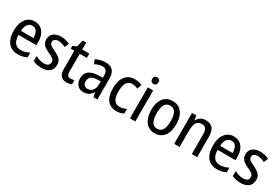

<svg xmlns="http://www.w3.org/2000/svg" viewBox="78 -1814 4220 2894"><g transform="rotate(30 2188.0 -367.0)"><path d="M256.3 -547.9Q319.8 -547.9 363.5 -517.1Q407.2 -486.3 429.9 -431.9Q452.6 -377.4 452.6 -306.2V-249H141.6Q143.1 -159.7 179 -113.5Q214.8 -67.4 282.7 -67.4Q323.2 -67.4 357.7 -76.7Q392.1 -85.9 429.2 -105.5V-25.4Q394.5 -7.3 358.2 1.2Q321.8 9.8 275.4 9.8Q201.7 9.8 150.6 -23.4Q99.6 -56.6 73.5 -118.7Q47.4 -180.7 47.4 -265.6Q47.4 -355.5 72.3 -418.5Q97.2 -481.4 144 -514.6Q190.9 -547.9 256.3 -547.9ZM256.3 -473.6Q206.5 -473.6 177.2 -435.3Q147.9 -397 143.1 -320.3H361.8Q361.3 -364.3 350.1 -398.9Q338.9 -433.6 315.7 -453.6Q292.5 -473.6 256.3 -473.6Z M873 -148.4Q873 -97.2 851.1 -61.8Q829.1 -26.4 787.4 -8.3Q745.6 9.8 686 9.8Q639.2 9.8 602.8 1.2Q566.4 -7.3 537.6 -22V-110.4Q566.4 -92.8 606.2 -80.3Q646 -67.9 685.1 -67.9Q734.4 -67.9 757.8 -87.6Q781.2 -107.4 781.2 -142.1Q781.2 -162.1 771.7 -177.7Q762.2 -193.4 739 -208.5Q715.8 -223.6 674.3 -242.2Q631.8 -262.2 601.1 -283.4Q570.3 -304.7 554 -333.3Q537.6 -361.8 537.6 -404.8Q537.6 -472.2 586.4 -510.3Q635.3 -548.3 715.8 -548.3Q758.3 -548.3 795.4 -538.8Q832.5 -529.3 866.7 -511.7L835.9 -438.5Q807.6 -453.1 777.1 -462.6Q746.6 -472.2 714.8 -472.2Q673.3 -472.2 650.6 -455.3Q627.9 -438.5 627.9 -408.7Q627.9 -387.7 638.2 -373Q648.4 -358.4 672.4 -344.2Q696.3 -330.1 736.8 -311Q778.3 -291 808.8 -270Q839.4 -249 856.2 -220.5Q873 -191.9 873 -148.4Z M1147 -69.3Q1164.1 -69.3 1181.4 -72.5Q1198.7 -75.7 1212.9 -81.5V-7.8Q1195.8 0 1172.4 4.9Q1148.9 9.8 1123 9.8Q1082 9.8 1052 -6.1Q1022 -22 1005.9 -56.6Q989.7 -91.3 989.7 -148.4V-463.4H926.8V-510.3L993.7 -540L1022.5 -659.2H1083.5V-538.6H1207.5V-463.4H1083.5V-153.3Q1083.5 -110.8 1099.4 -90.1Q1115.2 -69.3 1147 -69.3Z M1486.8 -547.9Q1574.2 -547.9 1616.2 -502Q1658.2 -456.1 1658.2 -362.8V0H1589.4L1573.2 -76.7H1570.3Q1551.8 -48.3 1530.8 -29.1Q1509.8 -9.8 1482.4 0Q1455.1 9.8 1417 9.8Q1371.1 9.8 1338.9 -10.3Q1306.6 -30.3 1289.3 -66.4Q1272 -102.5 1272 -150.9Q1272 -232.4 1326.7 -275.6Q1381.3 -318.8 1487.8 -322.8L1565.4 -326.7V-358.4Q1565.4 -419.4 1543.2 -446.3Q1521 -473.1 1477.1 -473.1Q1444.8 -473.1 1413.1 -463.1Q1381.3 -453.1 1348.6 -435.5L1319.8 -504.9Q1355 -524.9 1397.7 -536.4Q1440.4 -547.9 1486.8 -547.9ZM1565.4 -262.7 1504.4 -259.8Q1431.6 -256.3 1399.9 -229.2Q1368.2 -202.1 1368.2 -151.9Q1368.2 -106.9 1389.4 -85.7Q1410.6 -64.5 1446.8 -64.5Q1500 -64.5 1532.7 -102.8Q1565.4 -141.1 1565.4 -211.9Z M1991.7 9.8Q1923.8 9.8 1875.5 -20.5Q1827.1 -50.8 1801.8 -112.1Q1776.4 -173.3 1776.4 -266.1Q1776.4 -358.4 1803 -421.1Q1829.6 -483.9 1879.2 -516.1Q1928.7 -548.3 1997.6 -548.3Q2036.1 -548.3 2068.4 -540.3Q2100.6 -532.2 2125 -519.5L2096.7 -443.4Q2073.7 -454.1 2048.6 -460.7Q2023.4 -467.3 2000 -467.3Q1957.5 -467.3 1929.2 -444.6Q1900.9 -421.9 1886.5 -377.4Q1872.1 -333 1872.1 -266.6Q1872.1 -202.6 1886.2 -158.9Q1900.4 -115.2 1928.2 -92.8Q1956.1 -70.3 1998 -70.3Q2031.2 -70.3 2060.5 -78.9Q2089.8 -87.4 2116.2 -101.6V-21Q2090.8 -5.9 2059.6 2Q2028.3 9.8 1991.7 9.8Z M2318.4 -538.6V0H2225.1V-538.6ZM2272.9 -742.7Q2297.4 -742.7 2312 -728Q2326.7 -713.4 2326.7 -683.6Q2326.7 -654.3 2311.8 -639.4Q2296.9 -624.5 2272.9 -624.5Q2248.5 -624.5 2233.4 -639.4Q2218.3 -654.3 2218.3 -683.6Q2218.3 -713.9 2233.2 -728.3Q2248 -742.7 2272.9 -742.7Z M2875 -270Q2875 -206.1 2860.8 -154.3Q2846.7 -102.5 2819.1 -65.9Q2791.5 -29.3 2750.5 -9.8Q2709.5 9.8 2655.8 9.8Q2605.5 9.8 2565.4 -9.8Q2525.4 -29.3 2497.3 -65.7Q2469.2 -102.1 2454.3 -153.8Q2439.5 -205.6 2439.5 -270Q2439.5 -357.9 2464.6 -420.2Q2489.7 -482.4 2538.6 -515.4Q2587.4 -548.3 2658.2 -548.3Q2724.6 -548.3 2773.4 -516.1Q2822.3 -483.9 2848.6 -421.9Q2875 -359.9 2875 -270ZM2535.2 -270Q2535.2 -205.6 2548.1 -160.6Q2561 -115.7 2588.1 -92.3Q2615.2 -68.8 2657.7 -68.8Q2700.2 -68.8 2727.1 -92Q2753.9 -115.2 2766.6 -160.2Q2779.3 -205.1 2779.3 -270Q2779.3 -334 2766.6 -378.4Q2753.9 -422.9 2727.1 -446Q2700.2 -469.2 2657.2 -469.2Q2593.3 -469.2 2564.2 -418.2Q2535.2 -367.2 2535.2 -270Z M3231.9 -548.3Q3311 -548.3 3353 -502Q3395 -455.6 3395 -357.4V0H3301.8V-340.3Q3301.8 -404.3 3280 -436.3Q3258.3 -468.3 3211.4 -468.3Q3144.5 -468.3 3116.7 -421.1Q3088.9 -374 3088.9 -275.9V0H2995.1V-538.6H3069.3L3081.5 -462.9H3086.9Q3101.1 -490.2 3123 -509.3Q3145 -528.3 3172.9 -538.3Q3200.7 -548.3 3231.9 -548.3Z M3722.2 -547.9Q3785.6 -547.9 3829.3 -517.1Q3873 -486.3 3895.8 -431.9Q3918.5 -377.4 3918.5 -306.2V-249H3607.4Q3608.9 -159.7 3644.8 -113.5Q3680.7 -67.4 3748.5 -67.4Q3789.1 -67.4 3823.5 -76.7Q3857.9 -85.9 3895 -105.5V-25.4Q3860.4 -7.3 3824 1.2Q3787.6 9.8 3741.2 9.8Q3667.5 9.8 3616.5 -23.4Q3565.4 -56.6 3539.3 -118.7Q3513.2 -180.7 3513.2 -265.6Q3513.2 -355.5 3538.1 -418.5Q3563 -481.4 3609.9 -514.6Q3656.7 -547.9 3722.2 -547.9ZM3722.2 -473.6Q3672.4 -473.6 3643.1 -435.3Q3613.8 -397 3608.9 -320.3H3827.6Q3827.1 -364.3 3815.9 -398.9Q3804.7 -433.6 3781.5 -453.6Q3758.3 -473.6 3722.2 -473.6Z M4338.9 -148.4Q4338.9 -97.2 4316.9 -61.8Q4294.9 -26.4 4253.2 -8.3Q4211.4 9.8 4151.9 9.8Q4105 9.8 4068.6 1.2Q4032.2 -7.3 4003.4 -22V-110.4Q4032.2 -92.8 4072 -80.3Q4111.8 -67.9 4150.9 -67.9Q4200.2 -67.9 4223.6 -87.6Q4247.1 -107.4 4247.1 -142.1Q4247.1 -162.1 4237.5 -177.7Q4228 -193.4 4204.8 -208.5Q4181.6 -223.6 4140.1 -242.2Q4097.7 -262.2 4066.9 -283.4Q4036.1 -304.7 4019.8 -333.3Q4003.4 -361.8 4003.4 -404.8Q4003.4 -472.2 4052.2 -510.3Q4101.1 -548.3 4181.6 -548.3Q4224.1 -548.3 4261.2 -538.8Q4298.3 -529.3 4332.5 -511.7L4301.8 -438.5Q4273.4 -453.1 4242.9 -462.6Q4212.4 -472.2 4180.7 -472.2Q4139.2 -472.2 4116.5 -455.3Q4093.8 -438.5 4093.8 -408.7Q4093.8 -387.7 4104 -373Q4114.3 -358.4 4138.2 -344.2Q4162.1 -330.1 4202.6 -311Q4244.1 -291 4274.7 -270Q4305.2 -249 4322 -220.5Q4338.9 -191.9 4338.9 -148.4Z"/></g></svg>

Font: Open Sans SemiCondensed Medium
Style: Regular
Weight: 500
Width: 4
Designer: Monotype Design Team
Foundry: Monotype Imaging Inc.
Version: Version 3.000